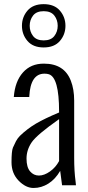

<svg xmlns="http://www.w3.org/2000/svg" viewBox="-20 -911 435 944"><path d="M142.6 -834.5Q126 -813 126 -784.2Q126 -755.4 142.6 -733.9Q159.2 -712.4 194.8 -712.4Q230.5 -712.4 247.1 -733.9Q263.7 -755.4 263.7 -784.2Q263.7 -813 247.1 -834.5Q230.5 -856 194.8 -856Q159.2 -856 142.6 -834.5ZM115.2 -858.9Q142.6 -890.6 194.8 -890.6Q247.1 -890.6 274.4 -858.9Q301.8 -827.1 301.8 -784.2Q301.8 -741.2 274.4 -709.5Q247.1 -677.7 194.8 -677.7Q142.6 -677.7 115.2 -709.5Q87.9 -741.2 87.9 -784.2Q87.9 -827.1 115.2 -858.9ZM198.7 -548.8Q129.9 -548.8 124 -437.5V-434.1H47.9Q53.7 -510.7 92.8 -554.7Q131.8 -598.6 196.3 -598.1Q295.4 -598.1 328.1 -514.6Q344.7 -472.2 344.7 -416V-134.8Q344.7 -69.3 351.6 -18.6L353.5 0H285.2L275.9 -70.8Q252 -29.8 217.8 -8.3Q183.6 13.2 145.5 13.2Q107.4 13.7 71.8 -22.5Q36.6 -58.6 36.6 -113.3Q36.6 -168 43.5 -185.1Q50.8 -202.1 58.6 -216.8Q66.4 -231.4 78.1 -243.2Q113.3 -277.3 156.7 -303.2Q200.2 -328.6 270.5 -357.9V-362.8Q270.5 -530.3 220.2 -545.9Q211.4 -548.8 198.7 -548.8ZM270.5 -119.1V-325.2Q162.6 -249.5 136.2 -211.9Q110.4 -174.3 110.4 -131.3Q110.4 -88.9 127.9 -68.4Q145.5 -47.9 171.4 -47.9Q197.3 -47.9 225.6 -67.9Q253.9 -87.9 270.5 -119.1Z"/></svg>

Font: Oswald-Light
Style: Light
Weight: 300
Designer: vernon adams
Foundry: vernon adams
Version: Version ; ttfautohint (v0.92.18-e454-dirty) -l 8 -r 50 -G 20